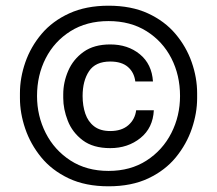

<svg xmlns="http://www.w3.org/2000/svg" viewBox="-20 -770 762 674"><path d="M361 -116Q280 -116 221 -144Q162 -172 124.5 -218Q87 -264 68.5 -318.5Q50 -373 50 -425V-443Q50 -497 69 -551.5Q88 -606 126 -651Q164 -696 223 -723Q282 -750 361 -750Q441 -750 499.5 -723Q558 -696 596 -651Q634 -606 653 -551.5Q672 -497 672 -443V-425Q672 -373 653.5 -318.5Q635 -264 597.5 -218Q560 -172 501 -144Q442 -116 361 -116ZM361 -170Q438 -170 494.5 -206.5Q551 -243 581.5 -303Q612 -363 612 -433Q612 -506 581.5 -565.5Q551 -625 494.5 -660.5Q438 -696 361 -696Q284 -696 227.5 -660.5Q171 -625 140.5 -565.5Q110 -506 110 -433Q110 -363 140.5 -303Q171 -243 227.5 -206.5Q284 -170 361 -170ZM367 -250Q307 -250 270.5 -277.5Q234 -305 218 -346Q202 -387 202 -426V-439Q202 -481 219.5 -521.5Q237 -562 273.5 -588Q310 -614 367 -614Q429 -614 471 -579.5Q513 -545 517 -484H455Q451 -516 429 -535Q407 -554 367 -554Q315 -554 292.5 -520Q270 -486 270 -433Q270 -399 279.5 -371Q289 -343 310.5 -326.5Q332 -310 367 -310Q407 -310 430.5 -330.5Q454 -351 458 -383H520Q517 -321 473 -285.5Q429 -250 367 -250Z"/></svg>

Font: Sora Variable
Style: Regular
Weight: 400
Designer: Jonathan Barnbrook, Julián Moncada
Foundry: Barnbrook Fonts
Version: Version 2.000